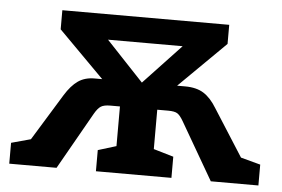

<svg xmlns="http://www.w3.org/2000/svg" viewBox="-43 -593 957 651"><g transform="rotate(5 435.0 -267.0)"><path d="M791 -89 858 -71V0H696L583 -195Q572 -214 562.5 -220Q553 -226 531 -226H494V-92L562 -72V0H305V-72L367 -91V-226H334Q313 -226 302.5 -219.5Q292 -213 281 -194L171 0H10V-71L76 -89L173 -247Q194 -281 217 -297Q240 -313 273 -313H299L144 -469V-534H712V-469L554 -313H581Q620 -313 644.5 -297.5Q669 -282 689 -249ZM434 -313 561 -448H307Z"/></g></svg>

Font: Bitter Pro
Style: Bold
Weight: 700
Designer: Sol Matas, and Bitter project Authors
Foundry: Sol Matas
Version: Version 1.010